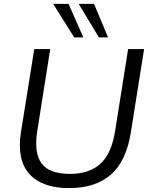

<svg xmlns="http://www.w3.org/2000/svg" viewBox="-20 -957 770 986"><path d="M334 9Q196 9 130.5 -64Q65 -137 88 -281L156 -705H238L171 -282Q154 -173 193 -118.5Q232 -64 341 -64Q437 -64 494.5 -115Q552 -166 571 -283L638 -705H720L652 -277Q628 -128 548.5 -59.5Q469 9 334 9ZM488 -765 384 -937H463L535 -765ZM361 -765 253 -937H332L408 -765Z"/></svg>

Font: Mulish
Style: Italic
Weight: 400
Italic angle: -9°
Designer: Vernon Adams
Foundry: Vernon Adams
Version: Version 3.603; ttfautohint (v1.8.3)